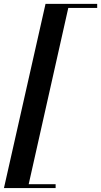

<svg xmlns="http://www.w3.org/2000/svg" viewBox="-30 -800 511 970"><path d="M-10 150 200 -780.5H461V-760H315L115 130.5H251V150Z"/></svg>

Font: Bodoni Moda 11pt SemiBold
Style: Italic
Weight: 600
Italic angle: -13°
Designer: Owen Earl
Foundry: indestructible type
Version: Version 2.004